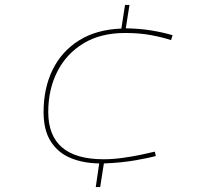

<svg xmlns="http://www.w3.org/2000/svg" viewBox="-20 -655 839 780"><path d="M369 105 383 9Q318 8 267 -13Q216 -34 186.5 -80Q157 -126 157 -200Q157 -296 193.5 -371Q230 -446 300.5 -490.5Q371 -535 473 -539L488 -635H506L491 -540Q547 -539 593.5 -531.5Q640 -524 681 -512L675 -492Q642 -503 595 -512Q548 -521 488 -521Q389 -521 319.5 -479Q250 -437 213 -364.5Q176 -292 176 -200Q176 -8 401 -8Q437 -8 477.5 -13.5Q518 -19 553.5 -26.5Q589 -34 609 -39L613 -21Q587 -14 531.5 -4Q476 6 402 9L387 105Z"/></svg>

Font: Georama Extended Thin
Style: Italic
Weight: 100
Width: 7
Italic angle: -9°
Designer: Jean-Baptiste Levee
Foundry: Production Type
Version: Version 1.000